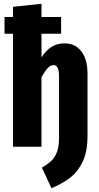

<svg xmlns="http://www.w3.org/2000/svg" viewBox="-20 -778 525 1018"><path d="M444 -387V-57Q444 24 419.5 77Q395 130 354.5 162Q314 194 253 220L202 111Q234 92 252.5 74.5Q271 57 282 28Q293 -1 293 -48V-371Q293 -405 285.5 -419Q278 -433 264 -433Q248 -433 233 -417Q218 -401 200 -369V0H49V-599H4V-688H49V-742L200 -758V-688H304V-599H200V-474Q225 -512 254 -530Q283 -548 322 -548Q379 -548 411.5 -505.5Q444 -463 444 -387Z"/></svg>

Font: Fira Sans Extra Condensed
Style: Bold
Weight: 700
Width: 1
Designer: Carrois Corporate & Edenspiekermann AG
Foundry: Carrois Corporate GbR & Edenspiekermann AG
Version: Version 4.203